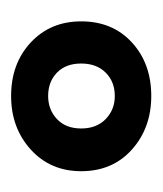

<svg xmlns="http://www.w3.org/2000/svg" viewBox="6 -766 286 337"><g transform="rotate(90 148.5 -597.0)"><path d="M17 -597Q17 -543 54 -508.5Q91 -474 148 -474Q204 -474 242 -508.5Q280 -543 280 -597Q280 -652 242 -686Q204 -720 148 -720Q91 -720 54 -686Q17 -652 17 -597ZM91 -597Q91 -624 107 -640Q123 -656 148 -656Q172 -656 188.5 -640Q205 -624 205 -597Q205 -570 188.5 -554.5Q172 -539 148 -539Q123 -539 107 -554.5Q91 -570 91 -597Z"/></g></svg>

Font: Glinicke Jost Bold
Style: Bold
Weight: 700
Version: Version 3.710